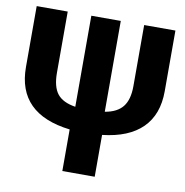

<svg xmlns="http://www.w3.org/2000/svg" viewBox="-78 -767 810 841"><g transform="rotate(10 326.5 -346.0)"><path d="M635 -692V-422Q635 -318 575 -258.5Q515 -199 398 -186V0H254V-185Q18 -213 18 -421V-692H156V-420Q156 -358 180 -327Q204 -296 261 -287V-692H392V-288Q446 -297 471 -328.5Q496 -360 496 -420V-692Z"/></g></svg>

Font: Fira Sans Condensed SemiBold
Style: Regular
Weight: 600
Width: 3
Designer: bBox Type GmbH & Carrois Corporate GbR & Edenspiekermann AG
Foundry: bBox Type GmbH & Carrois Corporate GbR & Edenspiekermann AG
Version: Version 4.301